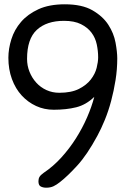

<svg xmlns="http://www.w3.org/2000/svg" viewBox="-20 -850 596 894"><path d="M259 -2Q244 10 229.5 17Q215 24 195 24Q181 24 170 18.5Q159 13 159 -6Q159 -18 164 -26.5Q169 -35 183 -45Q228 -75 266 -117Q304 -159 334 -206.5Q364 -254 385.5 -303.5Q407 -353 419 -399Q381 -362 335 -350.5Q289 -339 230 -339Q186 -339 148 -356.5Q110 -374 81 -405.5Q52 -437 35.5 -482Q19 -527 19 -581Q19 -623 33 -667.5Q47 -712 78 -748Q109 -784 159 -807Q209 -830 282 -830Q362 -830 410.5 -802Q459 -774 484.5 -734.5Q510 -695 518 -651.5Q526 -608 526 -578Q526 -527 518 -477Q510 -427 497.5 -380Q485 -333 468 -291.5Q451 -250 433 -217Q386 -130 340.5 -80Q295 -30 259 -2ZM278 -753Q197 -753 151.5 -711Q106 -669 106 -576Q106 -544 117.5 -515.5Q129 -487 149 -465Q169 -443 196.5 -430.5Q224 -418 256 -418Q312 -418 347.5 -436Q383 -454 403 -480Q423 -506 430 -534Q437 -562 437 -583Q437 -613 430.5 -643.5Q424 -674 406 -698Q388 -722 357 -737.5Q326 -753 278 -753Z"/></svg>

Font: Life Savers ExtraBold
Style: Regular
Weight: 800
Designer: Pablo Impallari, Rodrigo Fuenzalida, Brenda Gallo
Foundry: Pablo Impallari, Rodrigo Fuenzalida, Brenda Gallo
Version: Version 3.001; ttfautohint (v0.95) -l 8 -r 50 -G 200 -x 14 -